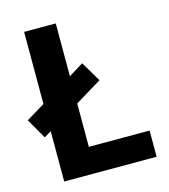

<svg xmlns="http://www.w3.org/2000/svg" viewBox="-107 -892 780 885"><g transform="rotate(-15 282.5 -450.0)"><path d="M90 -93H531V-218H241V-425L368 -502L311 -598L241 -555V-807H90V-463L1 -409L56 -313L90 -333Z"/></g></svg>

Font: Noto Sans Kannada UI
Style: Bold
Weight: 700
Designer: Jelle Bosma - Monotype Design Team
Foundry: Monotype Imaging Inc.
Version: Version 2.005